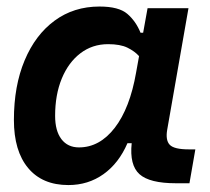

<svg xmlns="http://www.w3.org/2000/svg" viewBox="-20 -542 626 573"><path d="M407.2 -444.3 420.4 -517.6H542.5L479 -154.8Q473.6 -123.5 486.6 -109.9Q499.5 -96.2 543.9 -96.2H563L545.4 4.9H504.9Q426.3 4.9 396.2 -22.2Q366.2 -49.3 373 -114.7H360.4Q334.5 -54.7 288.8 -22.2Q243.2 10.3 184.1 10.3Q106.4 10.3 64 -40.5Q21.5 -91.3 21.5 -184.1Q21.5 -285.6 53.5 -361.8Q85.4 -438 142.8 -480.2Q200.2 -522.5 276.9 -522.5Q334.5 -522.5 359.9 -500.7Q385.3 -479 399.4 -444.3ZM302.7 -410.2Q255.4 -410.2 219.7 -382.8Q184.1 -355.5 164.3 -307.4Q144.5 -259.3 144.5 -196.3Q144.5 -151.4 163.3 -126.7Q182.1 -102.1 215.8 -102.1Q277.3 -102.1 322.5 -160.6Q367.7 -219.2 386.2 -325.7L395 -374.5Q381.8 -389.2 360.4 -399.7Q338.9 -410.2 302.7 -410.2Z"/></svg>

Font: Cascadia Code PL SemiBold
Style: Italic
Weight: 600
Italic angle: -10°
Monospace: yes
Designer: Aaron Bell
Foundry: Saja Typeworks
Version: Version 2404.023; ttfautohint (v1.8.4)